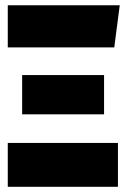

<svg xmlns="http://www.w3.org/2000/svg" viewBox="-20 -716 481 736"><path d="M439 -695.8 418 -534.2H9.8V-695.8ZM378.9 -428.2V-277.8H64.9V-428.2ZM432.1 -168V0H9.8V-168Z"/></svg>

Font: Fira Sans Compressed Heavy
Style: Regular
Weight: 900
Width: 1
Designer: Carrois Corporate & Edenspiekermann AG
Foundry: Carrois Corporate GbR & Edenspiekermann AG
Version: Version 4.203;PS 004.203;hotconv 1.0.88;makeotf.lib2.5.64775